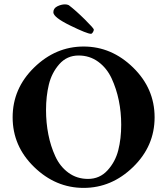

<svg xmlns="http://www.w3.org/2000/svg" viewBox="-20 -869 782 898"><path d="M418.9 -730.5Q418.9 -725.6 414.6 -718.3Q410.2 -710.9 405.3 -710.9Q387.7 -710.9 308.6 -749.5Q229.5 -788.1 229.5 -811.5Q229.5 -830.1 248 -839.4Q266.6 -848.6 284.2 -848.6Q293.9 -848.6 301.8 -844.7Q334 -820.3 376.5 -778.3Q418.9 -736.3 418.9 -730.5ZM347.7 -609.4Q293 -609.4 257.3 -568.8Q221.7 -528.3 208.5 -473.6Q195.3 -418.9 195.3 -354.5Q195.3 -294.9 206.1 -240.2Q216.8 -185.5 238.8 -137.7Q260.7 -89.8 300.3 -61Q339.8 -32.2 391.6 -32.2Q446.3 -32.2 482.9 -72.3Q519.5 -112.3 533.2 -166.5Q546.9 -220.7 546.9 -285.2Q546.9 -344.7 535.6 -399.4Q524.4 -454.1 502 -502.4Q479.5 -550.8 439.5 -580.1Q399.4 -609.4 347.7 -609.4ZM139.6 -553.2Q240.2 -651.4 371.1 -651.4Q502 -651.4 602.5 -553.2Q703.1 -455.1 703.1 -320.3Q703.1 -185.5 602.5 -87.9Q502 9.8 371.1 9.8Q240.2 9.8 139.6 -87.9Q39.1 -185.5 39.1 -320.3Q39.1 -455.1 139.6 -553.2Z"/></svg>

Font: Crimson
Style: Bold
Weight: 700
Version: Version 0.8 ; ttfautohint (v1.00) -l 8 -r 50 -G 200 -x 14 -D